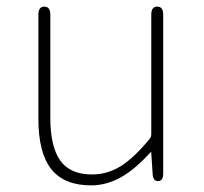

<svg xmlns="http://www.w3.org/2000/svg" viewBox="-20 -547 617 580"><path d="M255 13Q174 13 135 -36Q96 -85 96 -188V-503Q96 -527 114 -527Q132 -527 132 -503V-192Q132 -104 162 -62Q192 -20 258 -20Q306 -20 348 -47Q387 -73 431 -126Q437 -133 437 -142V-503Q437 -527 455 -527Q473 -527 473 -503V-24Q473 0 458 0Q442 1 441 -23L437 -85Q437 -90 434 -86Q392 -40 353 -16Q306 13 255 13Z"/></svg>

Font: Resource Han Rounded JP ExtraLight
Style: Regular
Weight: 250
Designer: Cyano Hao (round all glyphs); Ryoko NISHIZUKA 西塚涼子 (kana, bopomofo & ideographs); Paul D. Hunt (Latin, Greek & Cyrillic)
Foundry: Cyano Hao
Version: 0.990